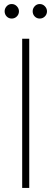

<svg xmlns="http://www.w3.org/2000/svg" viewBox="-20 -932 255 952"><path d="M125 0H90V-740H125ZM177 -840Q162 -840 152 -850.5Q142 -861 142 -876Q142 -890 152 -901Q162 -912 177 -912Q192 -912 202.5 -901Q213 -890 213 -876Q213 -861 202.5 -850.5Q192 -840 177 -840ZM38 -840Q23 -840 13 -850.5Q3 -861 3 -876Q3 -890 13 -901Q23 -912 38 -912Q53 -912 63.5 -901Q74 -890 74 -876Q74 -861 63.5 -850.5Q53 -840 38 -840Z"/></svg>

Font: Be Vietnam Pro Variable Thin
Style: Regular
Weight: 100
Designer: Lam Bao, Tony Le, Vietanh Nguyen
Foundry: Yellow Type Foundry
Version: Version 1.002